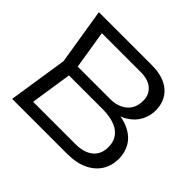

<svg xmlns="http://www.w3.org/2000/svg" viewBox="-172 -962 1174 1174"><g transform="rotate(45 415.0 -375.0)"><path d="M520 -375 531 -399Q622 -398 678 -371.5Q734 -345 760 -300.5Q786 -256 786 -202Q786 -143 757.5 -97.5Q729 -52 674 -26Q619 0 538 0H65L124 -385L65 -750H521Q625 -750 680.5 -701.5Q736 -653 736 -569Q736 -525 714.5 -482.5Q693 -440 646 -410.5Q599 -381 520 -375ZM161 -31 125 -78H533Q607 -78 648.5 -111.5Q690 -145 690 -208Q690 -275 641 -311Q592 -347 496 -347H172V-423H491Q555 -423 597.5 -458Q640 -493 640 -560Q640 -609 605.5 -640.5Q571 -672 504 -672H125L161 -719L215 -385Z"/></g></svg>

Font: Unbounded Light
Style: Regular
Weight: 300
Designer: Luke Prowse, Jean-Baptiste Morizot, Fátima Lázaro, Florian Runge
Foundry: NaN
Version: Version 1.700